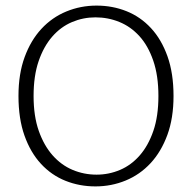

<svg xmlns="http://www.w3.org/2000/svg" viewBox="-20 -658 686 686"><path d="M325 -638Q382 -638 432 -618Q482 -598 519.5 -557.5Q557 -517 578.5 -456.5Q600 -396 600 -315Q600 -236 578 -176Q556 -116 518 -75Q480 -34 429 -13Q378 8 321 8Q264 8 214 -12Q164 -32 126.5 -72.5Q89 -113 67.5 -173.5Q46 -234 46 -315Q46 -394 68 -454Q90 -514 128 -555Q166 -596 217 -617Q268 -638 325 -638ZM100 -315Q100 -243 118.5 -190.5Q137 -138 168 -103Q199 -68 239.5 -51Q280 -34 325 -34Q369 -34 409 -51Q449 -68 479.5 -103Q510 -138 528 -190.5Q546 -243 546 -315Q546 -388 527.5 -441.5Q509 -495 478 -529Q447 -563 406.5 -579.5Q366 -596 321 -596Q277 -596 237 -579Q197 -562 166.5 -527Q136 -492 118 -439.5Q100 -387 100 -315Z"/></svg>

Font: Mukta Malar ExtraLight
Style: Regular
Weight: 275
Designer: Aadarsh Rajan, Girish Dalvi, Yashodeep Gholap
Foundry: Ek Type
Version: Version 2.538;PS 1.000;hotconv 16.6.51;makeotf.lib2.5.65220;